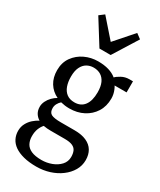

<svg xmlns="http://www.w3.org/2000/svg" viewBox="-274 -955 1091 1306"><g transform="rotate(30 271.5 -302.0)"><path d="M252 263.5Q194.5 263.5 151.8 252.5Q109 241.5 80.5 221.8Q52 202 38 174.2Q24 146.5 24 113.5Q24 81.5 37.8 55.8Q51.5 30 72.8 11.2Q94 -7.5 116 -18.5Q95 -31 82.2 -51.8Q69.5 -72.5 69.5 -102Q69.5 -124 80 -145.5Q90.5 -167 107.8 -184.8Q125 -202.5 145 -213.5Q99 -235.5 73.2 -277.2Q47.5 -319 47.5 -376Q47.5 -436.5 78.2 -479.2Q109 -522 157.5 -544.8Q206 -567.5 260.5 -567.5Q308 -567.5 344 -556.8Q380 -546 405.5 -525Q415.5 -537 443.5 -552.5Q471.5 -568 504.5 -568H532.5V-481H438.5Q445.5 -470 451.2 -456Q457 -442 460.5 -426Q464 -410 464 -393Q464 -331.5 435.5 -286.5Q407 -241.5 358.5 -216.5Q310 -191.5 249 -191.5Q230 -191.5 213.5 -193.8Q197 -196 181 -200Q167 -187.5 158.5 -171.5Q150 -155.5 150 -138Q150 -104 171.5 -92.5Q193 -81 248 -81H354.5Q411 -81 448.2 -64.2Q485.5 -47.5 504 -16.5Q522.5 14.5 522.5 57.5Q522.5 101 500.8 138.5Q479 176 441.2 204.2Q403.5 232.5 354.8 248Q306 263.5 252 263.5ZM260.5 207Q301 207 339 192.8Q377 178.5 401.5 151.8Q426 125 426 88Q426 60.5 417.5 41.5Q409 22.5 387.5 12.8Q366 3 325.5 3H218Q202 3 186.8 1.8Q171.5 0.5 158.5 -2Q143 15 133.2 39.8Q123.5 64.5 123.5 97.5Q123.5 130.5 136.5 155.2Q149.5 180 179.8 193.5Q210 207 260.5 207ZM258 -244.5Q308.5 -244.5 335.2 -280.2Q362 -316 362 -382.5Q362 -428 348.8 -457.2Q335.5 -486.5 311.5 -501Q287.5 -515.5 255.5 -515.5Q226.5 -515.5 202.8 -501.8Q179 -488 165 -459.2Q151 -430.5 151 -385Q151 -344 162.2 -312.2Q173.5 -280.5 197.2 -262.5Q221 -244.5 258 -244.5ZM223.5 -647 103.5 -839 141.5 -868 267.5 -724.5 393 -867.5 431.5 -839 311.5 -647Z"/></g></svg>

Font: Merriweather 24pt SemiCondensed
Style: Regular
Weight: 400
Width: 4
Designer: Eben Sorkin
Foundry: Eben Sorkin
Version: Version 2.100